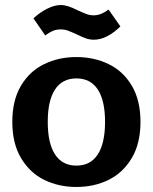

<svg xmlns="http://www.w3.org/2000/svg" viewBox="-20 -729 608 764"><path d="M286 -592Q264 -602 250.5 -607Q237 -612 222 -612Q204 -612 190 -606Q176 -600 160 -588L113 -656Q139 -680 168 -694.5Q197 -709 222 -709Q249 -709 289 -688Q311 -678 324.5 -673Q338 -668 353 -668Q381 -668 412 -691L459 -624Q434 -599 407 -585Q380 -571 354 -571Q337 -571 322.5 -576Q308 -581 286 -592ZM29 -244Q29 -330 63.5 -388Q98 -446 156 -474Q214 -502 284 -502Q354 -502 412 -474Q470 -446 504.5 -388Q539 -330 539 -244Q539 -158 504 -99.5Q469 -41 411.5 -13Q354 15 284 15Q214 15 156.5 -13Q99 -41 64 -99.5Q29 -158 29 -244ZM398 -244Q398 -329 369 -373Q340 -417 284 -417Q228 -417 199 -373Q170 -329 170 -244Q170 -159 199 -114.5Q228 -70 284 -70Q340 -70 369 -114.5Q398 -159 398 -244Z"/></svg>

Font: Maitree
Style: Bold
Weight: 700
Designer: CadsonDemak Team
Foundry: CadsonDemak
Version: Version 1.002